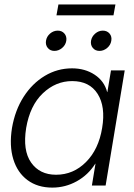

<svg xmlns="http://www.w3.org/2000/svg" viewBox="-20 -831 599 860"><path d="M214.4 9.3Q148.4 9.3 103.3 -24.2Q58.1 -57.6 39.6 -117.9Q21 -178.2 33.7 -257.8Q47.4 -337.4 85.9 -397.5Q124.5 -457.5 180.7 -491.2Q236.8 -524.9 302.7 -524.9Q360.8 -524.9 404.1 -496.3Q447.3 -467.8 460 -418.5H460.9L477.1 -515.6H538.6L453.1 0H391.6L407.7 -97.7H406.7Q375 -47.4 323.7 -19Q272.5 9.3 214.4 9.3ZM231 -48.3Q308.6 -48.3 365.2 -105.2Q421.9 -162.1 437.5 -257.8Q453.6 -353.5 417.2 -410.6Q380.9 -467.8 303.2 -467.8Q229.5 -467.8 171.9 -413.1Q114.3 -358.4 97.2 -257.8Q81.1 -157.2 119.4 -102.8Q157.7 -48.3 231 -48.3ZM497.1 -811 488.3 -762.2H232.9L241.7 -811ZM425.8 -603Q406.7 -603 395.8 -616.2Q384.8 -629.4 387.7 -648.4Q391.1 -667.5 406.5 -680.7Q421.9 -693.8 440.4 -693.8Q459.5 -693.8 470.7 -680.7Q481.9 -667.5 478.5 -648.4Q475.6 -629.4 460 -616.2Q444.3 -603 425.8 -603ZM223.6 -603Q205.1 -603 194.1 -616.2Q183.1 -629.4 186 -648.4Q189 -667.5 204.3 -680.7Q219.7 -693.8 238.8 -693.8Q257.3 -693.8 268.6 -680.7Q279.8 -667.5 276.9 -648.4Q273.9 -629.4 258.3 -616.2Q242.7 -603 223.6 -603Z"/></svg>

Font: Inter Display Light
Style: Italic
Weight: 300
Italic angle: -9.39999°
Designer: Rasmus Andersson
Foundry: rsms
Version: Version 4.000;git-a52131595